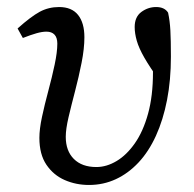

<svg xmlns="http://www.w3.org/2000/svg" viewBox="-20 -513 551 546"><path d="M233 13Q196 13 164 -1Q132 -15 112 -44.5Q92 -74 92 -121Q92 -146 99.5 -181Q107 -216 117.5 -255Q128 -294 135.5 -329.5Q143 -365 143 -389Q143 -406 135 -414.5Q127 -423 112 -423Q100 -423 84 -418.5Q68 -414 45 -405L30 -432Q68 -466 93 -479.5Q118 -493 148 -493Q184 -493 202 -470.5Q220 -448 220 -407Q220 -375 212 -334.5Q204 -294 193.5 -254Q183 -214 175 -180Q167 -146 167 -124Q167 -84 190 -61Q213 -38 254 -38Q283 -38 311.5 -55Q340 -72 363.5 -105.5Q387 -139 401 -189.5Q415 -240 415 -307Q415 -328 414 -346Q413 -364 411 -386L438 -357L434 -283Q406 -322 390.5 -349Q375 -376 369 -397Q363 -418 363 -436Q363 -465 382 -479Q401 -493 424 -493Q436 -493 444.5 -489Q453 -485 458 -477Q463 -454 464.5 -426.5Q466 -399 466 -352Q466 -285 455 -228.5Q444 -172 423.5 -127Q403 -82 374 -51Q345 -20 309.5 -3.5Q274 13 233 13Z"/></svg>

Font: Source Serif 4 18pt
Style: Italic
Weight: 400
Italic angle: -12°
Designer: Frank Grießhammer
Foundry: Adobe Systems Incorporated
Version: Version 4.004;hotconv 1.0.116;makeotfexe 2.5.65601